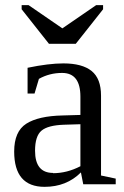

<svg xmlns="http://www.w3.org/2000/svg" viewBox="-20 -714 483 745"><path d="M292 -340V-339Q292 -431 221 -431Q172 -431 131 -408L114 -351H87V-451Q169 -468 226 -468Q299 -468 335.5 -438.5Q372 -409 372 -343V-33L429 -21V1H303L294 -45Q238 11 153 11Q35 11 35 -126Q35 -204 82 -234Q129 -264 223 -266L292 -268ZM186 -43V-42Q240 -42 292 -69V-232L228 -230Q166 -228 141 -207Q116 -186 116 -129Q116 -43 186 -43ZM91 -694 222 -604 353 -694H380V-678L274 -544H170L64 -678V-694Z"/></svg>

Font: Libra Serif Modern
Style: Regular
Weight: 400
Designer: Stefan Peev, Context Ltd
Foundry: Stefan Peev, Context Ltd
Version: Version 1.000